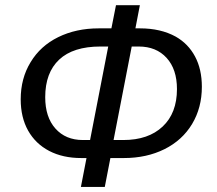

<svg xmlns="http://www.w3.org/2000/svg" viewBox="-20 -713 835 738"><path d="M292.5 -105.5Q221.7 -105.5 169.2 -132.8Q116.7 -160.2 88.1 -210.9Q59.6 -261.7 59.6 -331.1Q59.6 -412.1 97.7 -474.1Q135.3 -536.6 203.9 -570.3Q272.5 -604 359.4 -604H408.2L425.8 -692.9H517.6L500.5 -604H518.1Q597.7 -604 655.3 -572.3Q703.6 -544.9 729.7 -495.8Q755.9 -446.8 755.9 -379.4Q755.9 -298.8 718.3 -236.3Q680.7 -173.8 612.1 -139.6Q543.5 -105.5 456.1 -105.5H404.3L382.8 5.4H291L312.5 -105.5ZM416.5 -174.8H454.1Q550.3 -174.8 605.2 -226.6Q660.2 -278.3 660.2 -370.6Q660.2 -446.8 620.4 -490.5Q580.6 -534.2 513.2 -534.2H486.3ZM298.3 -174.8H326.2L396 -534.2H366.2Q261.2 -534.2 207.5 -483.9Q153.8 -433.6 153.8 -339.4Q153.8 -262.7 193.1 -218.8Q232.4 -174.8 298.3 -174.8Z"/></svg>

Font: Arimo
Style: Italic
Weight: 400
Italic angle: -12°
Designer: Steve Matteson
Foundry: Monotype Imaging Inc.
Version: Version 1.33